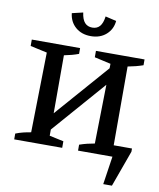

<svg xmlns="http://www.w3.org/2000/svg" viewBox="-110 -970 1030 1241"><g transform="rotate(10 405.0 -350.0)"><path d="M37 0V-38Q62 -48 87 -54Q112 -60 137 -64L147 -589L37 -613V-655H354V-617Q333 -609 309 -602.5Q285 -596 259 -591V-63L352 -43V0ZM456 0V-39Q482 -48 506.5 -54Q531 -60 555 -64L565 -589L458 -613V-655H777V-617Q754 -609 729 -602.5Q704 -596 677 -591V0ZM200 -36V-143L620 -623V-517ZM654 185 691 -62 746 0H592V-74H797V-53L711 185ZM408 -743Q347 -743 307.5 -777.5Q268 -812 262 -868L334 -885Q340 -840 358.5 -819.5Q377 -799 408 -799Q439 -799 457 -819.5Q475 -840 481 -885L553 -868Q548 -813 508.5 -778Q469 -743 408 -743Z"/></g></svg>

Font: Piazzolla 24pt SemiBold
Style: Regular
Weight: 600
Designer: Juan Pablo del Peral
Foundry: Huerta Tipografica
Version: Version 2.005